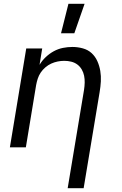

<svg xmlns="http://www.w3.org/2000/svg" viewBox="-20 -775 640 1010"><path d="M336 215 422 -302Q425 -321 425.5 -340Q426 -359 422.5 -376.5Q419 -394 410 -409.5Q401 -425 387 -435.5Q373 -446 355 -450.5Q337 -455 318 -455Q301 -455 283.5 -451.5Q266 -448 249.5 -440.5Q233 -433 218.5 -420.5Q204 -408 194 -393Q184 -378 178.5 -361Q173 -344 170 -327L116 0H32L118 -520H202L188 -434Q201 -456 220.5 -474.5Q240 -493 263 -505.5Q286 -518 311 -523Q336 -528 361 -528Q389 -528 416 -520.5Q443 -513 462 -495.5Q481 -478 492 -453.5Q503 -429 507.5 -402Q512 -375 510.5 -347Q509 -319 504 -290L420 215ZM301 -600 340 -755H425L371 -600Z"/></svg>

Font: Iosevka Custom Oblique
Style: Regular
Weight: 400
Italic angle: -9°
Designer: Belleve Invis
Foundry: Belleve Invis
Version: Version 27.0.1